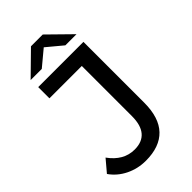

<svg xmlns="http://www.w3.org/2000/svg" viewBox="-277 -970 1060 1060"><g transform="rotate(-45 252.5 -440.0)"><path d="M-8.9 -92.6 49.7 -162Q78.7 -121.4 115.1 -100.4Q151.4 -79.4 195.3 -79.4Q254.3 -79.4 284.4 -114.9Q314.6 -150.4 314.6 -220.9V-612.4H62V-700H415.1V-225.7Q415.1 -108.9 359.3 -50.4Q303.4 8.1 195.1 8.1Q132.7 8.1 78.5 -18.4Q24.3 -44.9 -8.9 -92.6ZM193 -887.6H285L418.1 -757H331.1L198.3 -867.6H279.7L146.9 -757H59.9Z"/></g></svg>

Font: iiserrat Thin
Style: Regular
Weight: 100
Designer: Akira Ohta
Foundry: Akira Ohta
Version: Version 1.200;Glyphs 3.3.1 (3343)